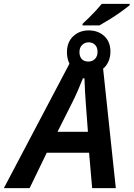

<svg xmlns="http://www.w3.org/2000/svg" viewBox="-76 -978 694 998"><path d="M285 -647Q279 -659 275.5 -674Q272 -689 272 -706Q272 -759 304.5 -789.5Q337 -820 385 -820Q434 -820 466 -790.5Q498 -761 498 -710Q498 -681 487.5 -658Q477 -635 460 -621L526 0H403L387 -184H167L78 0H-56ZM223 -293H381L370 -441Q368 -465 366 -502Q364 -539 363 -571H355Q343 -540 329 -508Q315 -476 302 -450ZM384 -658Q404 -658 417.5 -671.5Q431 -685 431 -709Q431 -732 418 -745Q405 -758 385 -758Q365 -758 351 -744.5Q337 -731 337 -707Q337 -684 349 -671Q361 -658 384 -658ZM353 -854Q368 -868 386.5 -886Q405 -904 422.5 -923Q440 -942 453 -958H598V-951Q580 -936 552 -916Q524 -896 494 -877.5Q464 -859 441 -846H353Z"/></svg>

Font: Noto Sans Display SemiBold
Style: Italic
Weight: 600
Italic angle: -12°
Designer: Monotype Design Team
Foundry: Monotype Imaging Inc.
Version: Version 2.003